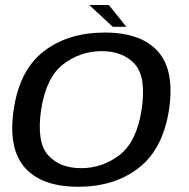

<svg xmlns="http://www.w3.org/2000/svg" viewBox="-20 -724 738 749"><path d="M285 4.5Q427 4.5 521.5 -69.2Q616 -143 639.5 -297Q662 -449.5 596.2 -523.2Q530.5 -597 388.5 -597Q246 -597 151.2 -524.2Q56.5 -451.5 33.5 -297Q11 -145 76.8 -70.2Q142.5 4.5 285 4.5ZM296.5 -68Q213 -68 167.5 -118.8Q122 -169.5 140.5 -296.5Q160 -422.5 226.8 -473.5Q293.5 -524.5 377 -524.5Q460 -524.5 505.8 -474Q551.5 -423.5 532.5 -296.5Q513 -170.5 446.2 -119.2Q379.5 -68 296.5 -68ZM420 -619.5H473L404.5 -704.5H328Z"/></svg>

Font: Anybody SemiExpanded
Style: Italic
Weight: 400
Width: 6
Italic angle: -10°
Version: Version 1.113;gftools[0.9.25]